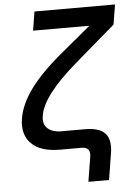

<svg xmlns="http://www.w3.org/2000/svg" viewBox="-60 -776 720 1002"><g transform="rotate(-5 300.0 -275.0)"><path d="M362 180 383 50Q391 0 341 0H230Q127 0 79.5 -48Q32 -96 45 -178Q57 -254 117 -335Q177 -416 290 -508L438 -631H143L159 -730H581L564 -626L357 -448Q170 -288 155 -185Q147 -143 171.5 -119Q196 -95 246 -95H368Q444 -95 474 -61.5Q504 -28 492 44L470 180Z"/></g></svg>

Font: NKDuy Mono SemiBold
Style: Italic
Weight: 600
Italic angle: -9°
Monospace: yes
Designer: NKDuy
Foundry: NKDuy
Version: Version 2.251; ttfautohint (v1.8.4.7-5d5b)